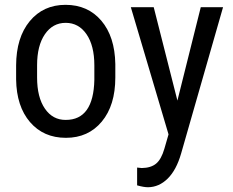

<svg xmlns="http://www.w3.org/2000/svg" viewBox="-20 -558 958 791"><path d="M132.8 -238.8Q132.8 -157.2 165 -110.4Q197.3 -63.5 251 -64Q365.2 -64 368.7 -229V-288.6Q368.7 -370.1 336.4 -417Q304.2 -463.9 250.5 -463.9Q197.3 -463.9 165 -417Q132.8 -370.1 132.8 -289.1ZM46.4 -288.6Q46.9 -403.3 102.5 -470.7Q158.2 -538.1 250 -538.1Q341.8 -538.1 397.5 -472.7Q453.1 -407.2 455.1 -294.4V-238.8Q455.1 -124 399.4 -57.1Q343.8 9.8 251.5 9.8Q159.2 9.8 103.5 -55.2Q47.9 -120.1 46.4 -231ZM589.8 213.4Q572.3 213.4 544.9 205.6V132.3L564 134.3Q601.6 133.8 623 116.2Q644.5 98.6 657.2 54.7L674.3 -4.4L519 -528.3H613.3L710.9 -143.6L807.1 -528.3H898.9L726.1 74.7Q706.5 142.6 670.9 177.7Q635.3 212.9 589.8 213.4Z"/></svg>

Font: RobotoCondensed-Regular
Style: Regular
Weight: 400
Designer: Google
Version: Version 2.001201; 2014